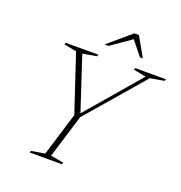

<svg xmlns="http://www.w3.org/2000/svg" viewBox="-150 -987 1053 1115"><g transform="rotate(20 377.0 -429.0)"><path d="M637.5 -644 560.5 -659 564 -670H754L750.5 -659L664 -644L361 -292.5L279 -25L358.5 -11L355.5 0H156L159 -11L243 -25L325 -292.5L208 -644L131 -659L134 -670H336L333 -659L246.5 -644L355 -314.5ZM349.5 -738 490.5 -858H518.5L586.5 -738H568.5L499 -825L374.5 -738Z"/></g></svg>

Font: Newsreader Text ExtraLight
Style: Italic
Weight: 275
Italic angle: -17°
Designer: Hugues Gentile
Foundry: Production Type
Version: Version 1.001